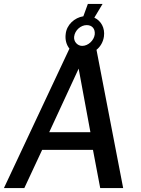

<svg xmlns="http://www.w3.org/2000/svg" viewBox="-24 -959 720 979"><path d="M468 -705C488 -721 502 -745 506 -773C512 -817 491 -853 457 -869L499 -939H424L401 -876C356 -869 316 -833 311 -786C307 -756 315 -730 330 -711L-4 0H100L191 -195H450L487 0H604ZM354 -772C358 -806 389 -831 418 -831C446 -831 462 -812 459 -783C455 -753 426 -725 395 -725C371 -725 351 -747 354 -772ZM227 -285 377 -609 437 -285Z"/></svg>

Font: United Sans Medium
Style: Italic
Weight: 500
Italic angle: -8°
Designer: Pablo Impallari, Rodrigo Fuenzalida (Modified by Dan O. Williams)
Version: Version 1.000;PS 001.000;hotconv 1.0.88;makeotf.lib2.5.64775